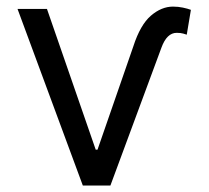

<svg xmlns="http://www.w3.org/2000/svg" viewBox="-20 -573 644 593"><path d="M34.1 -545.5H125L275.6 -110.8H281.2L392 -430.4Q413.4 -496.4 446 -524.5Q478.7 -552.6 514.2 -552.6Q530.5 -552.6 544.9 -549.5Q559.3 -546.5 569.6 -542.6L556.8 -465.9Q553.6 -467 545.8 -469.3Q538 -471.6 525.6 -471.6Q495.4 -471.6 478.7 -426.1L321 0H235.8Z"/></svg>

Font: Inter Zeller
Style: Regular
Weight: 400
Designer: Rasmus Andersson; Joe Bland
Foundry: zeller
Version: Version 3.015;git-dec3a8cb1